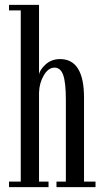

<svg xmlns="http://www.w3.org/2000/svg" viewBox="-20 -770 427 790"><path d="M17.1 0V-22.9H65.4V-727.1H17.1V-750H140.6V-463.4Q143.6 -482.9 167.7 -504.9Q191.9 -526.9 227.1 -526.9Q325.7 -526.9 325.7 -368.2V-22.9H373V0H212.4V-22.9H251V-358.4Q251 -429.7 240.2 -460.7Q229.5 -491.7 204.1 -491.7Q179.2 -491.7 160.6 -460.7Q142.1 -429.7 140.6 -389.6V-22.9H179.7V0Z"/></svg>

Font: Imbue
Style: Regular
Weight: 400
Designer: Tyler Finck
Foundry: Etcetera Type Company
Version: Version 0.910